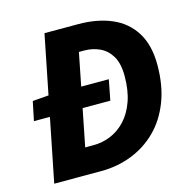

<svg xmlns="http://www.w3.org/2000/svg" viewBox="-98 -748 842 845"><g transform="rotate(-15 323.5 -325.5)"><path d="M32 -289 50 -376 125 -382H398L380 -289ZM47 0 177 -651H331Q417 -651 482.5 -623Q548 -595 584.5 -536.5Q621 -478 621 -388Q621 -294 593 -221.5Q565 -149 515.5 -100Q466 -51 400.5 -25.5Q335 0 261 0ZM220 -119H258Q299 -119 336.5 -134.5Q374 -150 404 -182Q434 -214 451.5 -263Q469 -312 469 -378Q469 -435 449 -468.5Q429 -502 396.5 -517Q364 -532 327 -532H302Z"/></g></svg>

Font: Source Sans 3 ExtraBold
Style: Italic
Weight: 800
Italic angle: -11°
Version: Version 3.052;hotconv 1.1.0;makeotfexe 2.6.0